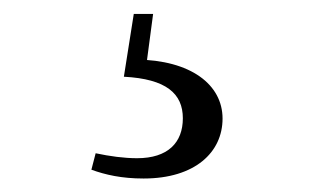

<svg xmlns="http://www.w3.org/2000/svg" viewBox="-20 -22 475 279"><path d="M160 89.5C221.7 92.7 245.7 114.1 245.7 149.9C245.7 185.3 223.9 207.9 179.2 207.9C160.3 207.9 139.8 205.1 119 200.7L112.8 224.6C133.2 232 156.7 237.4 188.7 237.4C263.3 237.4 303.4 199.3 303.4 150.3C303.4 100.9 257.2 65.3 177.6 64.5L191.5 81.2L202.5 -1.8H174.4Z"/></svg>

Font: Source Han Serif TW VF
Style: Regular
Weight: 250
Designer: Ryoko NISHIZUKA 西塚涼子 (kana & ideographs); Frank Grießhammer (Latin, Greek & Cyrillic); Wenlong ZHANG 张文龙 (bopomofo); San
Foundry: Adobe
Version: Version 2.002;hotconv 1.1.0;makeotfexe 2.6.0